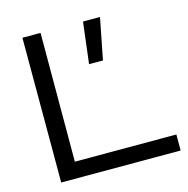

<svg xmlns="http://www.w3.org/2000/svg" viewBox="-109 -856 943 961"><g transform="rotate(-15 362.5 -375.0)"><path d="M91 -750V0H710V-83H184L185 -750ZM379 -536H451L493 -750H405Z"/></g></svg>

Font: Bounded Light
Style: Regular
Weight: 300
Designer: Vlad Churkin
Version: Version 3.0